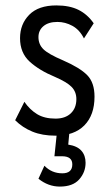

<svg xmlns="http://www.w3.org/2000/svg" viewBox="-20 -491 415 709"><path d="M185 10Q136 10 99.5 -5Q63 -20 36 -47L70 -115Q90 -86 117 -69.5Q144 -53 185 -53Q221 -53 241.5 -72.5Q262 -92 262 -125Q262 -152 244.5 -170Q227 -188 183 -207Q125 -231 89.5 -263.5Q54 -296 54 -350Q54 -402 88 -436.5Q122 -471 188 -471Q237 -471 270 -454.5Q303 -438 326 -405L290 -349Q274 -381 247.5 -395.5Q221 -410 192 -410Q159 -410 140.5 -394.5Q122 -379 122 -354Q122 -327 140.5 -309Q159 -291 213 -268Q275 -241 302 -213.5Q329 -186 329 -134Q329 -66 291.5 -28Q254 10 185 10ZM201 198Q158 198 122 169L144 121Q171 149 210 149Q247 149 247 116Q247 86 209 86H181L190 0H236L232 43Q265 48 280.5 65.5Q296 83 296 110Q296 145 272.5 171.5Q249 198 201 198Z"/></svg>

Font: Inconsolata Condensed Medium
Style: Regular
Weight: 500
Width: 3
Monospace: yes
Designer: Raph Levien, Cyreal, Brenton Simpson
Foundry: Raph Levien, Cyreal, Google
Version: Version 3.100; ttfautohint (v1.8.4.7-5d5b)